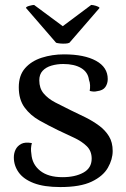

<svg xmlns="http://www.w3.org/2000/svg" viewBox="-20 -744 510 777"><path d="M224 13Q158 13 116.5 -3Q75 -19 55.5 -46.5Q36 -74 36 -107Q36 -124 43 -138.5Q50 -153 65.5 -161.5Q81 -170 109 -165Q106 -154 105.5 -143.5Q105 -133 107 -121Q110 -79 142.5 -53Q175 -27 233 -27Q284 -27 317.5 -45.5Q351 -64 351 -102Q351 -133 331 -152.5Q311 -172 280 -186.5Q249 -201 215 -217Q176 -236 139.5 -256.5Q103 -277 79.5 -309Q56 -341 56 -391Q56 -439 81.5 -468Q107 -497 149 -510.5Q191 -524 239 -524Q321 -524 368.5 -498Q416 -472 416 -424Q416 -406 406.5 -392Q397 -378 373 -375Q365 -373 358 -373.5Q351 -374 343 -376Q345 -387 344.5 -399Q344 -411 340 -421Q336 -452 308.5 -468.5Q281 -485 236 -485Q211 -485 188.5 -478.5Q166 -472 152.5 -457.5Q139 -443 139 -419Q139 -387 156.5 -366Q174 -345 203.5 -329.5Q233 -314 266 -298Q296 -284 326 -269Q356 -254 381 -235.5Q406 -217 421 -192.5Q436 -168 436 -133Q436 -99 416.5 -65Q397 -31 351 -9Q305 13 224 13ZM118 -724 234 -638 349 -724Q356 -724 368 -720.5Q380 -717 383 -712L261 -571Q255 -568 244.5 -567.5Q234 -567 223.5 -568Q213 -569 207 -571L85 -712Q86 -717 99 -720.5Q112 -724 118 -724Z"/></svg>

Font: Arima Medium
Style: Regular
Weight: 500
Designer: Joana Correia and Natanael Gama
Foundry: NDISCOVER
Version: Version 1.101;gftools[0.9.23]